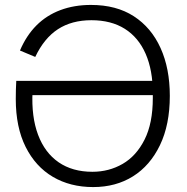

<svg xmlns="http://www.w3.org/2000/svg" viewBox="-20 -742 759 779"><path d="M358 17Q265 17 194.5 -24.5Q124 -66 84 -146Q44 -226 44 -340Q44 -357 44.5 -378.5Q45 -400 46 -414H615V-356H76L112 -370Q107 -268 134.5 -195Q162 -122 218 -83.5Q274 -45 355 -45Q422 -45 477.5 -77Q533 -109 566.5 -175.5Q600 -242 600 -344V-364Q600 -457 571 -523.5Q542 -590 486.5 -625Q431 -660 351 -660Q271 -660 215 -623.5Q159 -587 123 -511L61 -537Q87 -598 128 -639Q169 -680 225 -701Q281 -722 349 -722Q452 -722 523 -676Q594 -630 631.5 -547Q669 -464 669 -353Q669 -236 629 -153Q589 -70 519.5 -26.5Q450 17 358 17Z"/></svg>

Font: TikTok Sans 24pt Light
Style: Regular
Weight: 300
Version: Version 4.000